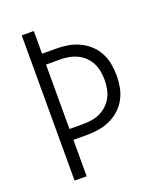

<svg xmlns="http://www.w3.org/2000/svg" viewBox="-136 -824 772 913"><g transform="rotate(-20 250.0 -367.5)"><path d="M83 0V-735H144V-620H215Q245 -620 274.5 -615Q304 -610 331 -597.5Q358 -585 380.5 -564.5Q403 -544 417 -517.5Q431 -491 436.5 -461.5Q442 -432 442 -402Q442 -372 436.5 -342.5Q431 -313 417 -286.5Q403 -260 380.5 -239.5Q358 -219 331 -206.5Q304 -194 274.5 -189Q245 -184 215 -184H144V0ZM144 -239H215Q237 -239 259 -242.5Q281 -246 301 -256Q321 -266 337 -281.5Q353 -297 363 -316.5Q373 -336 377 -358Q381 -380 381 -402Q381 -424 377 -446Q373 -468 363 -487.5Q353 -507 337 -522.5Q321 -538 301 -547.5Q281 -557 259 -561Q237 -565 215 -565H144Z"/></g></svg>

Font: Iosevka Custom Light
Style: Regular
Weight: 300
Monospace: yes
Designer: Belleve Invis
Foundry: Belleve Invis
Version: Version 27.3.5